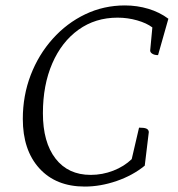

<svg xmlns="http://www.w3.org/2000/svg" viewBox="-20 -675 657 707"><path d="M292 12Q186 12 125 -55Q64 -122 64 -237Q64 -323 93 -398.5Q122 -474 174 -532Q226 -590 294 -622.5Q362 -655 440 -655Q485 -655 526.5 -642.5Q568 -630 600 -606L562 -472Q549 -472 541 -477Q533 -482 533 -489L541 -574Q520 -590 485 -600Q450 -610 413 -610Q331 -610 269 -565.5Q207 -521 172.5 -441.5Q138 -362 138 -258Q138 -151 184.5 -91Q231 -31 314 -31Q357 -31 397 -46.5Q437 -62 465 -89L492 -205Q511 -205 519 -201.5Q527 -198 528 -189L513 -65Q469 -29 409.5 -8.5Q350 12 292 12Z"/></svg>

Font: Petrona Light
Style: Italic
Weight: 300
Italic angle: -9°
Designer: Ringo R. Seeber
Foundry: Ringo R. Seeber
Version: Version 2.001; ttfautohint (v1.8.3)